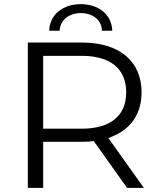

<svg xmlns="http://www.w3.org/2000/svg" viewBox="-20 -905 763 925"><path d="M267 -757C270 -810 314 -842 369 -842C425 -842 470 -810 471 -757H521C518 -837 453 -885 369 -885C285 -885 220 -837 217 -757ZM188 0V-222H376C395 -222 414 -223 432 -225L592 0H673L502 -240C511 -243 520 -247 529 -251C614 -288 662 -361 662 -460C662 -611 554 -700 376 -700H114V0ZM188 -636H374C514 -636 588 -572 588 -460C588 -349 514 -285 374 -285H188Z"/></svg>

Font: Montserrat Z
Style: Regular
Weight: 400
Designer: Julieta Ulanovsky
Foundry: Julieta Ulanovsky
Version: Version 8.000